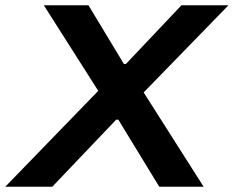

<svg xmlns="http://www.w3.org/2000/svg" viewBox="-41 -707 885 727"><path d="M-21 0 331 -363 125 -687H294L428 -465H436L646 -687H824L503 -357L730 0H562L407 -254H399L157 0Z"/></svg>

Font: Archivo SemiExpanded SemiBold
Style: Italic
Weight: 600
Width: 6
Italic angle: -10°
Designer: Hector Gatti
Foundry: Omnibus-Type
Version: Version 2.001